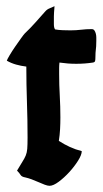

<svg xmlns="http://www.w3.org/2000/svg" viewBox="-20 -603 331 620"><path d="M156 -583Q156 -581 155.5 -575.5Q155 -570 154.5 -563Q154 -556 154 -550Q154 -544 154 -542Q154 -536 154 -524.5Q154 -513 158 -508Q169 -506 183 -505.5Q197 -505 208 -505Q226 -505 242 -507Q258 -509 276 -509Q282 -509 285 -504.5Q288 -500 289.5 -494Q291 -488 291 -481.5Q291 -475 291 -471Q291 -459 290.5 -453.5Q290 -448 289.5 -443Q289 -438 288.5 -432.5Q288 -427 288 -415Q288 -410 287 -406Q286 -402 280 -401Q267 -399 253.5 -398Q240 -397 226 -397Q212 -397 199 -398Q186 -399 172 -401Q171 -392 171 -383Q171 -374 171 -364Q171 -329 173 -294Q175 -259 175 -224Q175 -205 174 -186Q173 -167 170 -148Q187 -137 205.5 -128.5Q224 -120 244 -115Q244 -103 232 -84Q220 -65 203.5 -47Q187 -29 169.5 -16Q152 -3 140 -3Q134 -3 124.5 -6.5Q115 -10 104 -15Q93 -20 82 -24Q71 -28 62 -30Q50 -32 46.5 -38Q43 -44 35 -52Q46 -71 52.5 -81Q59 -91 63 -100.5Q67 -110 68 -122.5Q69 -135 69 -159Q69 -217 67 -274Q65 -331 65 -388Q48 -390 32 -394.5Q16 -399 2 -407Q3 -411 11 -424.5Q19 -438 29 -452.5Q39 -467 48 -479.5Q57 -492 60 -495Q78 -512 93.5 -529.5Q109 -547 126 -566Q132 -573 140 -576Q148 -579 156 -583Z"/></svg>

Font: Hand Textur
Style: Regular
Weight: 400
Designer: F. H. Ehmcke um 1935
Foundry: Peter Wiegel
Version: Version 1.000